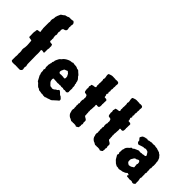

<svg xmlns="http://www.w3.org/2000/svg" viewBox="-11 -1431 2091 2091"><g transform="rotate(45 1034.5 -386.0)"><path d="M299.8 -708 305.2 -680.2Q305.2 -654.3 272.5 -649.9Q266.1 -649.4 261.2 -639.6Q256.3 -629.9 256.8 -620.1L259.8 -606.9L254.9 -590.8Q253.4 -587.9 255.4 -585.4Q256.8 -583 256.8 -579.6V-569.8Q259.8 -567.4 260.3 -559.6Q260.7 -551.8 258.8 -548.8L254.9 -536.1L256.8 -526.9V-519.5Q256.8 -514.2 257.8 -513.2L262.2 -499Q262.2 -496.1 259.8 -488.8L261.2 -474.1Q260.7 -472.7 259.8 -466.8Q255.4 -447.3 279.3 -446.3Q299.3 -445.8 300.8 -442.4Q307.1 -422.9 307.1 -420.9L305.2 -412.1Q307.1 -393.6 307.1 -389.2L303.2 -377V-325.2Q303.2 -321.3 298.8 -316.9L272.9 -321.8Q263.7 -321.8 259.8 -317.9Q255.9 -314 257.8 -307.1Q259.8 -300.3 259.3 -297.4Q258.8 -294.4 260.3 -283.7Q261.7 -272.9 260.7 -262.7Q259.8 -252.4 259.8 -240.2L262.2 -103Q262.2 -97.7 265.6 -87.9Q269 -78.1 268.6 -74.2Q268.1 -70.3 266.6 -68.8Q265.1 -66.9 264.2 -64.5Q261.7 -58.6 268.1 -29.8Q268.6 -17.6 258.8 -9.3Q249 -1 247.1 -1H209L202.1 -2.9L190.9 -1L178.2 -2.9Q176.8 -2.9 170.9 -1.5Q165 0 152.3 -0.5Q139.6 -1 135.7 -1Q131.8 -1 128.4 -1.5Q123 -2.4 113.8 -9.8Q111.8 -12.7 111.8 -32.2V-69.8L113.8 -87.9V-98.1Q113.8 -106 112.8 -110.8L111.8 -121.1L113.8 -132.8Q113.8 -133.8 112.8 -155.8L108.9 -171.9Q107.9 -175.8 108.9 -189.9L113.8 -219.2Q116.7 -245.1 113.8 -269.5Q110.8 -293.9 111.3 -300.3Q111.8 -306.6 110.8 -310.1Q110.8 -318.4 89.4 -319.3Q67.9 -320.3 65.9 -329.1V-355L64.9 -380.9V-394Q64.9 -409.2 68.8 -413.1V-423.8Q68.8 -434.6 73.2 -440.4Q77.6 -445.8 95.2 -445.8Q112.3 -445.8 113.8 -456.1Q113.8 -457 110.8 -465.8Q107.9 -474.6 108.4 -479.5Q108.9 -484.9 108.9 -486.8L106 -501V-590.8L108.9 -602.1Q108.9 -609.9 106 -612.8Q104 -639.6 108.4 -646.5Q113.8 -655.8 113.3 -669.9Q112.8 -683.6 115.7 -689.5Q119.1 -694.8 119.1 -696.3V-700.7L132.8 -731.4Q132.8 -741.2 162.1 -757.3Q165 -758.8 170.4 -764.6Q175.8 -771 179.2 -771H185.1L199.2 -775.9H204.1Q207 -776.9 213.9 -781.7Q220.7 -786.6 241.2 -785.2L252.9 -784.2Q253.9 -784.2 256.8 -785.6Q259.8 -787.1 266.6 -786.6Q273.4 -785.6 277.8 -790Q286.1 -790 293.9 -781.7Q309.6 -765.6 303.2 -747.1Q297.4 -728 303.2 -724.1Z M662.6 -458.5Q668.9 -456.1 674.8 -452.6Q680.7 -449.2 688 -449.2Q695.8 -449.2 699.7 -446.3Q703.6 -443.4 709 -437.5Q714.4 -431.2 716.8 -430.2Q718.8 -427.2 730.5 -418.5Q742.2 -409.7 743.2 -403.3Q744.6 -397.5 757.8 -385.7Q771 -374 776.9 -353Q777.8 -351.1 777.8 -347.7V-341.8Q784.7 -328.1 784.7 -325.2L782.7 -317.9Q783.7 -314 786.6 -307.1Q789.6 -299.8 790.5 -296.9Q791.5 -293.9 791 -284.2Q790.5 -274.4 790.5 -270L794.4 -258.8Q795.4 -256.8 792.5 -235.8V-219.2L793.5 -206.1Q793.5 -203.1 792.5 -201.2Q783.7 -182.1 763.7 -187L752.4 -189.9L742.7 -187Q739.7 -186 730.5 -187L718.8 -191.9L696.8 -189L681.6 -192.9L668.5 -189.9L657.7 -191.9Q653.8 -192.9 646 -190.4Q638.2 -188 632.3 -189.9Q626 -191.9 610.8 -191.9H592.8Q590.3 -191.9 585.4 -193.4Q567.9 -198.2 567.9 -176.3Q567.9 -150.4 582.5 -135.7Q597.2 -121.1 602.5 -115.7Q607.4 -109.9 610.8 -109.9L624.5 -108.9L638.7 -105Q657.7 -108.4 666.5 -117.2Q674.8 -126 676.8 -127.4Q678.7 -128.9 683.1 -129.9Q687.5 -130.9 689.5 -131.8Q690.9 -132.8 697.8 -141.6Q704.6 -150.4 710 -149.4Q715.3 -148.9 720.2 -144.5Q725.1 -140.1 728 -138.2Q733.4 -135.3 737.3 -129.4Q740.7 -123.5 750.5 -117.2Q760.3 -110.8 764.6 -110.8Q774.4 -101.1 781.7 -95.2Q788.6 -88.9 789.6 -82.5Q790.5 -76.2 790.5 -74.2Q790.5 -69.8 784.2 -63.5Q777.8 -57.1 773.4 -55.2Q753.4 -36.1 743.7 -28.3Q733.9 -20.5 729 -14.6Q718.8 -3.9 706.5 -3.9L671.9 8.8Q669.9 9.8 666 9.3Q662.1 8.8 656.7 12.7Q650.9 17.1 648.4 18.1L642.1 17.1H623Q616.2 17.1 606.4 13.2L596.7 15.1Q570.3 8.8 560.5 9.3Q550.8 10.3 537.6 -2.9Q535.6 -3.9 530.8 -4.4Q525.9 -4.9 521 -8.3Q516.1 -11.7 502.9 -25.4Q490.2 -39.1 488.8 -41Q486.8 -43 480 -46.4Q473.1 -49.8 469.7 -58.1Q466.8 -66.9 453.1 -89.4Q439.5 -111.8 439.9 -118.2Q440.4 -125 439.5 -127Q438.5 -128.9 435.5 -132.8Q432.6 -136.7 432.6 -140.1L431.6 -169.9L426.8 -187L431.6 -196.8Q436 -205.6 426.8 -224.1Q426.8 -233.4 428.2 -240.2Q429.7 -247.1 428.2 -251Q426.8 -254.9 426.8 -256.3Q426.8 -257.8 429.7 -266.6Q432.6 -275.4 432.1 -279.3Q431.6 -283.7 437.5 -295.9Q437.5 -297.9 437 -304.7Q436.5 -311.5 440.4 -317.4Q444.8 -323.2 445.3 -326.2Q445.8 -329.1 445.3 -334.5Q444.8 -341.8 448.7 -347.2Q452.6 -352.5 453.6 -358.9Q466.8 -389.2 476.6 -395Q486.3 -401.4 490.7 -408.7Q494.6 -416 497.6 -418Q525.4 -444.8 564.5 -457Q569.8 -459 578.6 -459Q587.4 -459 591.3 -460Q595.2 -460.9 598.6 -463.4Q602.5 -465.8 605.5 -466.8L619.6 -462.9Q637.7 -461.9 642.6 -461.4Q647 -460.9 651.9 -460.9Q656.7 -460.9 662.6 -458.5ZM603.5 -280.8 635.7 -279.8Q637.7 -279.8 643.6 -277.8Q649.4 -275.9 652.8 -276.9Q663.6 -279.3 663.6 -294.9Q663.6 -310.5 661.6 -314.9Q659.7 -319.3 656.7 -323.2Q652.3 -328.6 650.9 -335Q648.9 -341.3 643.6 -345.2Q638.7 -349.1 637.2 -350.1Q635.7 -351.1 632.8 -354.5Q624.5 -364.3 613.8 -356.4Q611.8 -355 609.9 -354Q585.9 -349.1 583 -337.9Q582.5 -335.9 581.5 -334.5Q580.6 -333 580.6 -332Q557.6 -292 580.6 -280.3Q584.5 -278.8 587.9 -278.8Z M960.4 -128.4V-152.8L957.5 -164.1L960.4 -178.2L957.5 -190.9Q964.4 -204.6 964.4 -207L960.4 -216.8Q959.5 -222.7 959.5 -237.3Q959.5 -252.9 962.4 -257.3Q965.3 -261.7 965.3 -263.2L963.4 -279.8Q963.4 -280.8 964.8 -285.6Q966.3 -290.5 965.3 -293.9Q961.4 -316.9 950.7 -321.8Q946.3 -323.2 937.5 -324.2Q928.7 -325.2 925.3 -326.2Q921.9 -327.1 917.5 -333.5Q912.6 -341.3 912.6 -356L909.7 -370.1L912.6 -388.2Q912.6 -392.1 909.7 -398.9Q905.3 -409.7 909.7 -414.1Q914.1 -418.5 912.6 -426.8Q911.6 -435.1 913.6 -436.5Q915.5 -438 920.4 -439.5Q924.8 -440.9 928.7 -442.9Q932.6 -444.8 935.1 -444.8H944.3Q951.2 -444.8 959.5 -448.2Q967.8 -451.7 968.8 -458L963.4 -474.1Q962.4 -477.1 963.9 -481Q965.3 -484.9 965.3 -486.8L963.4 -505.9L965.3 -520Q966.3 -534.2 965.3 -560.1L960.4 -571.3L965.3 -585V-600.1Q965.3 -606 961.4 -619.6Q957.5 -633.3 961.4 -649.9Q966.3 -654.8 980 -658.7Q993.7 -662.6 999 -664.6Q1004.4 -666 1012.2 -666L1041.5 -665H1054.7L1063.5 -662.1L1071.8 -665H1081.5Q1103.5 -665 1108.4 -651.9Q1110.4 -647.9 1110.4 -643.1L1107.4 -615.2L1109.4 -605L1106.4 -585L1108.4 -568.8L1103.5 -548.8Q1110.8 -529.8 1105.5 -522.9Q1100.6 -516.1 1102.5 -514.2Q1102.5 -510.7 1106.4 -505.9Q1110.4 -501 1108.4 -496.1L1101.6 -484.9Q1099.6 -479 1104 -471.7Q1109.9 -461.9 1108.9 -454.1Q1107.9 -446.3 1111.3 -443.8Q1114.7 -440.9 1124 -441.9Q1138.2 -443.4 1148.4 -433.1Q1150.4 -425.8 1149.4 -418.5Q1148.4 -411.1 1148.4 -405.8V-378.9L1146.5 -370.6L1148.4 -362.8V-346.2Q1148.4 -314 1119.6 -319.8Q1104.5 -324.7 1101.6 -314Q1100.6 -312 1103 -306.6Q1105.5 -301.3 1102.5 -275.9Q1102.5 -248.5 1098.6 -231.9L1101.6 -216.8Q1098.6 -213.9 1098.6 -207L1101.6 -198.2V-175.8L1103.5 -168Q1103.5 -167 1103 -158.7Q1102.5 -150.4 1104.5 -148.9Q1108.4 -141.6 1123.5 -134.8Q1138.7 -127.9 1142.6 -118.2Q1145.5 -115.2 1144.5 -102.1Q1143.6 -88.9 1143.6 -85Q1149.9 -72.3 1148.4 -65.9L1143.6 -49.8L1146.5 -37.1Q1146.5 -32.2 1143.6 -27.8Q1143.6 -21.5 1143.6 -15.1Q1140.6 -8.3 1124.5 -1L1118.7 2.9Q1110.8 6.3 1101.6 -2.9Q1099.6 -3.9 1094.2 -2.9Q1088.9 -2 1082 -3.4Q1075.2 -4.9 1073.7 -3.9L1064.5 -2L1049.8 -3.9Q1048.8 -3.9 1042.5 -2Q1036.1 0 1025.9 -7.8Q1015.6 -15.1 1011.2 -16.1Q1006.8 -17.1 1003.4 -18.1Q971.2 -36.1 965.3 -66.4V-70.8L960.4 -81.1Q958.5 -99.1 958.5 -103L963.4 -121.1Q960.4 -124 960.4 -128.4Z M1328.1 -128.4V-152.8L1325.2 -164.1L1328.1 -178.2L1325.2 -190.9Q1332 -204.6 1332 -207L1328.1 -216.8Q1327.1 -222.7 1327.1 -237.3Q1327.1 -252.9 1330.1 -257.3Q1333 -261.7 1333 -263.2L1331.1 -279.8Q1331.1 -280.8 1332.5 -285.6Q1334 -290.5 1333 -293.9Q1329.1 -316.9 1318.4 -321.8Q1314 -323.2 1305.2 -324.2Q1296.4 -325.2 1293 -326.2Q1289.6 -327.1 1285.2 -333.5Q1280.3 -341.3 1280.3 -356L1277.3 -370.1L1280.3 -388.2Q1280.3 -392.1 1277.3 -398.9Q1272.9 -409.7 1277.3 -414.1Q1281.7 -418.5 1280.3 -426.8Q1279.3 -435.1 1281.2 -436.5Q1283.2 -438 1288.1 -439.5Q1292.5 -440.9 1296.4 -442.9Q1300.3 -444.8 1302.7 -444.8H1312Q1318.8 -444.8 1327.1 -448.2Q1335.4 -451.7 1336.4 -458L1331.1 -474.1Q1330.1 -477.1 1331.5 -481Q1333 -484.9 1333 -486.8L1331.1 -505.9L1333 -520Q1334 -534.2 1333 -560.1L1328.1 -571.3L1333 -585V-600.1Q1333 -606 1329.1 -619.6Q1325.2 -633.3 1329.1 -649.9Q1334 -654.8 1347.7 -658.7Q1361.3 -662.6 1366.7 -664.6Q1372.1 -666 1379.9 -666L1409.2 -665H1422.4L1431.2 -662.1L1439.5 -665H1449.2Q1471.2 -665 1476.1 -651.9Q1478 -647.9 1478 -643.1L1475.1 -615.2L1477.1 -605L1474.1 -585L1476.1 -568.8L1471.2 -548.8Q1478.5 -529.8 1473.1 -522.9Q1468.3 -516.1 1470.2 -514.2Q1470.2 -510.7 1474.1 -505.9Q1478 -501 1476.1 -496.1L1469.2 -484.9Q1467.3 -479 1471.7 -471.7Q1477.5 -461.9 1476.6 -454.1Q1475.6 -446.3 1479 -443.8Q1482.4 -440.9 1491.7 -441.9Q1505.9 -443.4 1516.1 -433.1Q1518.1 -425.8 1517.1 -418.5Q1516.1 -411.1 1516.1 -405.8V-378.9L1514.2 -370.6L1516.1 -362.8V-346.2Q1516.1 -314 1487.3 -319.8Q1472.2 -324.7 1469.2 -314Q1468.3 -312 1470.7 -306.6Q1473.1 -301.3 1470.2 -275.9Q1470.2 -248.5 1466.3 -231.9L1469.2 -216.8Q1466.3 -213.9 1466.3 -207L1469.2 -198.2V-175.8L1471.2 -168Q1471.2 -167 1470.7 -158.7Q1470.2 -150.4 1472.2 -148.9Q1476.1 -141.6 1491.2 -134.8Q1506.3 -127.9 1510.3 -118.2Q1513.2 -115.2 1512.2 -102.1Q1511.2 -88.9 1511.2 -85Q1517.6 -72.3 1516.1 -65.9L1511.2 -49.8L1514.2 -37.1Q1514.2 -32.2 1511.2 -27.8Q1511.2 -21.5 1511.2 -15.1Q1508.3 -8.3 1492.2 -1L1486.3 2.9Q1478.5 6.3 1469.2 -2.9Q1467.3 -3.9 1461.9 -2.9Q1456.5 -2 1449.7 -3.4Q1442.9 -4.9 1441.4 -3.9L1432.1 -2L1417.5 -3.9Q1416.5 -3.9 1410.2 -2Q1403.8 0 1393.6 -7.8Q1383.3 -15.1 1378.9 -16.1Q1374.5 -17.1 1371.1 -18.1Q1338.9 -36.1 1333 -66.4V-70.8L1328.1 -81.1Q1326.2 -99.1 1326.2 -103L1331.1 -121.1Q1328.1 -124 1328.1 -128.4Z M1861.8 -27.8Q1855 -19.5 1829.1 -11.2Q1818.8 -5.9 1811.5 -6.3Q1804.2 -6.8 1791 -2.4Q1777.8 2 1772.9 1.5Q1768.1 1 1751 -3.9H1735.8Q1734.4 -3.9 1724.6 -9.8Q1714.8 -15.6 1711.9 -17.1Q1709 -18.1 1707 -20L1699.2 -27.8Q1691.9 -36.1 1687 -39.1Q1678.7 -44.4 1669.9 -61Q1661.6 -78.1 1656.7 -84Q1651.9 -89.8 1650.4 -93.8Q1648.9 -97.7 1652.8 -105.5Q1656.7 -113.3 1655.8 -117.2Q1654.8 -120.1 1651.9 -125.5Q1648.9 -130.9 1647.9 -133.8L1650.9 -147V-173.8L1657.7 -191.9Q1658.7 -192.9 1658.2 -197.8Q1657.7 -202.6 1665 -215.3Q1672.9 -227.5 1682.1 -234.9Q1690.9 -242.7 1694.8 -246.1Q1703.1 -263.2 1712.9 -261.7Q1722.2 -260.3 1728.5 -266.6L1735.8 -273.9Q1743.7 -279.3 1758.3 -284.2Q1772.9 -289.1 1777.3 -292Q1784.2 -296.4 1789.6 -295.4Q1803.7 -292 1816.9 -293L1824.7 -295.9H1843.8L1850.1 -298.8L1867.7 -300.8H1872.1Q1875 -300.8 1875 -301.8Q1890.1 -309.6 1877.4 -327.1Q1875 -330.1 1874 -332Q1865.2 -351.1 1853 -356Q1852.1 -356.9 1849.1 -356.9Q1846.2 -356.9 1838.4 -359.9Q1830.6 -362.8 1822.8 -361.8L1812 -356.9Q1809.6 -356 1801.8 -356.4Q1793.9 -356.9 1791.5 -356.9Q1789.1 -356.9 1785.6 -355Q1779.3 -351.1 1770.5 -350.1Q1761.7 -348.6 1759.3 -346.2Q1756.8 -344.2 1754.9 -344.2Q1752.9 -343.8 1744.1 -340.8Q1735.4 -337.9 1730.5 -339.4Q1726.1 -340.8 1718.3 -348.6Q1710.4 -356.4 1711.4 -365.2Q1711.9 -374 1710.4 -377Q1709 -379.9 1702.1 -385.7Q1695.3 -391.6 1691.4 -398.4Q1687.5 -405.3 1697.3 -419.9Q1707 -434.6 1709 -435.5Q1710.9 -436.5 1713.9 -437H1718.8Q1720.7 -438 1724.6 -440.4Q1728.5 -442.9 1731 -443.8Q1732.9 -444.8 1737.8 -444.3Q1742.7 -443.8 1745.1 -444.8L1758.8 -450.2Q1761.7 -450.2 1766.6 -447.3Q1776.4 -440.9 1786.1 -450.2Q1791 -451.2 1799.3 -451.7Q1807.6 -452.1 1811 -453.1L1824.7 -457L1835.9 -455.1Q1852.5 -454.1 1861.3 -456.1Q1870.1 -458 1872.1 -457.5Q1874 -457 1878.4 -455.1Q1882.8 -453.1 1884.8 -453.1L1900.9 -452.1Q1911.1 -452.1 1917 -448.2Q1922.9 -444.3 1926.3 -444.3Q1929.7 -444.8 1933.1 -443.8L1942.9 -439.9Q1942.9 -439 1947.8 -438Q1953.1 -437 1955.1 -436Q1957 -435.1 1958.5 -433.1Q1960 -431.2 1961.9 -429.7Q1963.9 -427.7 1965.3 -426.8Q1966.8 -425.8 1970.2 -424.3Q1978.5 -420.9 1981.9 -414.1Q1985.4 -407.2 1990.7 -402.8Q1996.1 -397.9 1998 -395.5Q2000 -393.1 2001.5 -386.7Q2002.9 -380.9 2003.9 -378.9Q2004.9 -377 2006.3 -375Q2007.8 -373 2008.8 -371.1V-363.8Q2008.8 -361.3 2011.7 -356.9V-341.8L2014.6 -326.2Q2013.7 -313.5 2016.1 -293L2013.7 -284.2V-267.1L2016.1 -257.8L2009.8 -242.2Q2009.8 -234.4 2013.7 -216.8L2011.7 -207Q2016.1 -187.5 2014.6 -181.6Q2013.7 -175.8 2008.8 -166L2011.7 -158.2V-124Q2015.6 -106.9 2008.8 -100.1Q2006.3 -88.9 2010.7 -76.7Q2016.6 -59.1 2013.7 -30.8L2016.1 -18.1Q2016.1 -13.2 2004.9 -3.4Q1993.7 6.3 1976.1 1Q1968.3 -6.8 1953.6 -3.9Q1939 -1 1935.1 -1L1915 -3.9Q1896 -3.9 1890.1 -6.8Q1886.2 -10.7 1886.2 -13.2L1894 -24.9Q1896 -28.8 1892.6 -29.8Q1889.6 -30.3 1887.7 -31.2Q1885.7 -32.2 1883.3 -32.7Q1880.9 -33.2 1879.4 -34.7Q1877.9 -36.1 1873.5 -36.1Q1869.1 -36.1 1861.8 -27.8ZM1827.6 -106.4Q1835.9 -109.9 1839.4 -109.9H1848.1Q1856 -117.7 1865.2 -121.6Q1875 -126 1877.4 -129.4Q1879.9 -132.8 1876 -148.9Q1876 -156.7 1876 -164.1L1873 -171.9Q1873 -174.3 1878.9 -186Q1878.9 -207.5 1871.1 -215.8Q1863.3 -224.1 1856 -221.7Q1848.1 -219.2 1845.2 -216.8Q1842.8 -214.8 1840.8 -213.9Q1838.9 -212.9 1836.4 -211.4Q1834 -210 1832.5 -209Q1831.1 -208 1827.1 -208.5Q1812.5 -210.4 1797.9 -180.2Q1796.9 -178.7 1794.9 -175.8Q1793 -172.9 1790.5 -168Q1788.1 -163.1 1788.1 -148.4Q1788.1 -133.8 1790 -128.4Q1792 -123 1805.7 -112.8Q1819.3 -102.5 1827.6 -106.4Z"/></g></svg>

Font: AntiqueNobleBoldCondensed
Style: BoldCondensed
Weight: 700
Version: Version 001.000